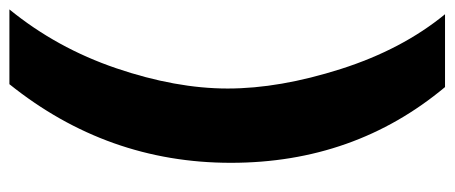

<svg xmlns="http://www.w3.org/2000/svg" viewBox="-312 -454 943 398"><g transform="rotate(90 159.0 -255.5)"><path d="M-10 -707H141Q298 -519 298 -263Q298 -7 135 196H-20Q60 98 102 -25.5Q144 -149 144 -256.5Q144 -364 103.5 -491Q63 -618 -10 -707Z"/></g></svg>

Font: Hind Mysuru
Style: Bold
Weight: 700
Designer: Manushi Parikh, Hitesh Malaviya
Foundry: Indian Type Foundry
Version: Version 0.703;PS 1.0;hotconv 1.0.86;makeotf.lib2.5.63406